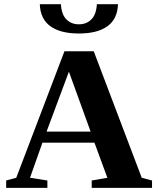

<svg xmlns="http://www.w3.org/2000/svg" viewBox="-20 -908 762 928"><path d="M209 -35.6V0H9.8V-35.6L58.6 -48.8L291.5 -660.2H433.1L665 -48.8L714.8 -35.6V0H423.3V-35.6L499 -48.8L436.5 -218.3H185.1L125 -48.8ZM313 -561.5 205.1 -272H418ZM361.3 -746.1Q272 -746.1 223.4 -781.2Q174.8 -816.4 172.4 -887.7H274.4Q277.3 -837.9 301 -814.2Q324.7 -790.5 361.3 -790.5Q397.9 -790.5 421.6 -814.2Q445.3 -837.9 448.2 -887.7H550.3Q547.9 -816.4 499.3 -781.2Q450.7 -746.1 361.3 -746.1Z"/></svg>

Font: Liberation Serif
Style: Bold
Weight: 700
Designer: Steve Matteson
Foundry: Ascender Corporation
Version: Version 2.1.5